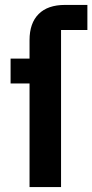

<svg xmlns="http://www.w3.org/2000/svg" viewBox="-20 -760 375 780"><path d="M100 0V-421H23V-522H100V-597Q100 -666 137 -703Q174 -740 244 -740H335V-638H228V0Z"/></svg>

Font: IBM Plex Sans SemiBold
Style: Regular
Weight: 600
Designer: Mike Abbink, Paul van der Laan, Pieter van Rosmalen
Foundry: Bold Monday
Version: Version 3.201